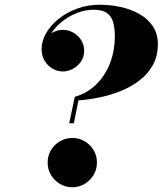

<svg xmlns="http://www.w3.org/2000/svg" viewBox="-20 -780 686 810"><path d="M272 -260 295.5 -371.5Q349 -387 387 -425Q425 -463 444.8 -515.2Q464.5 -567.5 464.5 -626.5Q464.5 -661.5 457.2 -686.8Q450 -712 430.5 -725.5Q411 -739 374.5 -739Q340 -739 304.8 -725.2Q269.5 -711.5 240.2 -687.8Q211 -664 193.2 -634.2Q175.5 -604.5 175.5 -572.5H156.5Q156.5 -595 169.2 -613.5Q182 -632 202.5 -643Q223 -654 245.5 -654Q268.5 -654 289 -642.5Q309.5 -631 322.2 -611.2Q335 -591.5 335 -566.5Q335 -539.5 321.2 -519.8Q307.5 -500 286.8 -489.2Q266 -478.5 245.5 -478.5Q222 -478.5 201.5 -490.5Q181 -502.5 168.2 -523.8Q155.5 -545 155.5 -572.5Q155.5 -606.5 174.2 -639.5Q193 -672.5 226.5 -699.8Q260 -727 304.8 -743.5Q349.5 -760 401.5 -760Q445.5 -760 489 -750.5Q532.5 -741 568.2 -720.8Q604 -700.5 625 -669Q646 -637.5 646 -593.5Q646 -544 625.2 -506.2Q604.5 -468.5 569.2 -441.2Q534 -414 490 -396.2Q446 -378.5 399.8 -369Q353.5 -359.5 311 -356.5L291.5 -260ZM285 10Q256.5 10 232.8 -4.2Q209 -18.5 195 -42Q181 -65.5 181 -94.5Q181 -123 195 -146.5Q209 -170 232.8 -184Q256.5 -198 285 -198Q313.5 -198 337.2 -184Q361 -170 375 -146.5Q389 -123 389 -94.5Q389 -65.5 375 -42Q361 -18.5 337.2 -4.2Q313.5 10 285 10Z"/></svg>

Font: Bodoni Moda 11pt ExtraBold
Style: Italic
Weight: 800
Italic angle: -13°
Version: Version 2.004